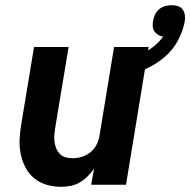

<svg xmlns="http://www.w3.org/2000/svg" viewBox="-20 -711 732 739"><path d="M215 8Q186 8 159 0Q132 -8 111 -25.5Q90 -43 77.5 -67.5Q65 -92 59.5 -119.5Q54 -147 55.5 -176Q57 -205 62 -234L111 -530H244L192 -216Q190 -203 189 -189.5Q188 -176 190 -163Q192 -150 197 -138.5Q202 -127 211 -118Q220 -109 232.5 -105.5Q245 -102 259 -102Q277 -102 295 -107.5Q313 -113 328 -125Q343 -137 351.5 -154Q360 -171 363 -189L419 -530H552L465 0H331L342 -62Q331 -46 317 -32Q303 -18 286.5 -8.5Q270 1 251.5 4.5Q233 8 215 8ZM468 -420 450 -479Q472 -484 494 -491.5Q516 -499 536.5 -509.5Q557 -520 575.5 -535.5Q594 -551 608 -570Q597 -572 588.5 -577Q580 -582 574.5 -590Q569 -598 568 -608.5Q567 -619 569 -630Q571 -642 576.5 -654.5Q582 -667 592.5 -675.5Q603 -684 615.5 -687.5Q628 -691 641 -691Q653 -691 664.5 -687.5Q676 -684 683 -674.5Q690 -665 691.5 -653Q693 -641 691 -628Q684 -590 664 -553.5Q644 -517 612.5 -490.5Q581 -464 543.5 -447Q506 -430 468 -420Z"/></svg>

Font: Iosevka Curly XBdExObl
Style: Regular
Weight: 800
Width: 7
Italic angle: -9°
Monospace: yes
Designer: Belleve Invis
Foundry: Belleve Invis
Version: Version 11.1.0; ttfautohint (v1.8.3)